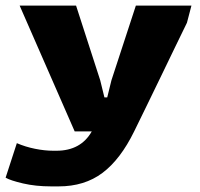

<svg xmlns="http://www.w3.org/2000/svg" viewBox="-60 -468 712 684"><path d="M122 196Q67 196 22 185.5Q-23 175 -40 165L0 42Q30 55 64.5 62Q99 69 130 69H141Q228 69 267 0H206L10 -448H211L297 -182L312 -121H322L337 -182L424 -448H622L606 -387Q587 -348 562.5 -297.5Q538 -247 512 -193Q486 -139 461.5 -89Q437 -39 418 0Q369 100 305 148Q241 196 149 196Z"/></svg>

Font: Goldman
Style: Bold
Weight: 700
Designer: Jaikishan Patel
Version: Version 1.000; ttfautohint (v1.8.3)